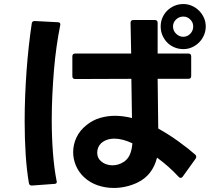

<svg xmlns="http://www.w3.org/2000/svg" viewBox="-20 -880 1040 950"><path d="M543 50Q502 50 463.5 37Q425 24 395 -4Q369 -29 355.5 -61Q342 -93 342 -127Q342 -165 358.5 -200Q375 -235 408 -261Q439 -286 475 -296.5Q511 -307 549 -307Q589 -307 633 -296L630 -490L352 -489Q338 -489 338 -503V-601Q338 -615 352 -615H629L626 -767Q626 -781 640 -781H746Q760 -781 760 -767V-615H912Q926 -615 926 -601V-504Q926 -490 912 -490H760L763 -244Q815 -215 863.5 -180Q912 -145 946 -115Q951 -110 951 -104Q951 -100 948 -95L884 -6Q880 0 874 0Q868 0 864 -5Q840 -31 813 -55Q786 -79 757 -100Q735 -13 661 23Q634 36 604 43Q574 50 543 50ZM137 38Q125 38 123 26Q112 -38 107 -116Q102 -194 102 -280Q102 -342 104.5 -405.5Q107 -469 111.5 -530.5Q116 -592 122.5 -651Q129 -710 137 -763Q138 -776 152 -776L266 -770Q281 -770 278 -755Q268 -706 260 -649.5Q252 -593 247 -533Q242 -473 239 -410.5Q236 -348 236 -288Q236 -202 242 -124Q248 -46 260 15L261 19V20Q261 30 248 30L138 38ZM536 -62Q567 -62 594 -80Q615 -95 624 -118.5Q633 -142 635 -171Q586 -194 546 -194Q506 -194 480 -171Q470 -161 465.5 -149Q461 -137 461 -125Q461 -99 478 -84Q490 -73 505 -67.5Q520 -62 536 -62ZM887 -637Q864 -637 843.5 -645.5Q823 -654 808 -669Q793 -684 784 -704.5Q775 -725 775 -749Q775 -772 783.5 -792Q792 -812 807 -827Q822 -842 842.5 -851Q863 -860 887 -860Q910 -860 930 -851Q950 -842 965 -827Q980 -812 989 -792Q998 -772 998 -749Q998 -726 989 -705.5Q980 -685 965 -670Q950 -655 930 -646Q910 -637 887 -637ZM887 -698Q907 -698 921.5 -713Q936 -728 936 -749Q936 -769 921.5 -783.5Q907 -798 887 -798Q866 -798 851 -783.5Q836 -769 836 -749Q836 -728 851.5 -713Q867 -698 887 -698Z"/></svg>

Font: LINE Seed JP_TTF Bold
Style: Regular
Weight: 700
Designer: LINE & Fontrix & Fontworks
Version: Version 1.009